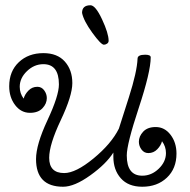

<svg xmlns="http://www.w3.org/2000/svg" viewBox="-20 -699 724 730"><path d="M145 -455Q110 -455 82.5 -428.5Q55 -402 55 -369Q55 -344 70 -324Q74 -340 88 -354.5Q102 -369 122 -369Q138 -369 148 -355.5Q158 -342 158 -326Q158 -305 141.5 -287.5Q125 -270 94 -270Q60 -270 37.5 -299.5Q15 -329 15 -371Q15 -428 51.5 -462.5Q88 -497 145 -497Q198 -497 226.5 -465Q255 -433 255 -383Q255 -335 211 -242Q167 -149 167 -99Q167 -41 224 -41Q268 -41 335.5 -96.5Q403 -152 432 -210Q439 -232 470 -329Q501 -426 503 -476Q503 -491 532 -491Q553 -491 553 -481Q553 -426 507.5 -288.5Q462 -151 462 -108Q462 -31 521 -31Q556 -31 583.5 -57.5Q611 -84 611 -117Q611 -142 596 -162Q592 -146 578 -131.5Q564 -117 544 -117Q528 -117 518 -130.5Q508 -144 508 -160Q508 -181 524.5 -198.5Q541 -216 572 -216Q606 -216 628.5 -186.5Q651 -157 651 -115Q651 -58 614.5 -23.5Q578 11 521 11Q468 11 439.5 -21Q411 -53 411 -103V-119Q384 -76 323.5 -32.5Q263 11 220 11Q117 11 117 -94Q117 -149 160.5 -242Q204 -335 204 -378Q204 -455 145 -455ZM324 -679Q343 -679 368 -625.5Q393 -572 393 -544Q393 -537 387 -533Q381 -529 375 -529Q364 -529 331 -574.5Q298 -620 292 -650Q292 -679 324 -679Z"/></svg>

Font: Bonbon
Style: Regular
Weight: 400
Designer: Ksenia Erulevich
Foundry: Cyreal (www.cyreal.org)
Version: Version 1.001